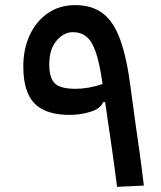

<svg xmlns="http://www.w3.org/2000/svg" viewBox="-20 -723 626 748"><path d="M436 4.9Q426.3 -72.3 414.3 -156Q402.3 -239.7 389.6 -325.2H381.8Q372.6 -300.8 335 -288.3Q297.4 -275.9 253.4 -275.4Q159.2 -274.9 115 -319.3Q70.8 -363.8 70.8 -463.9Q70.8 -532.2 95.9 -586.4Q121.1 -640.6 166.7 -671.9Q212.4 -703.1 272.9 -703.1Q338.4 -703.1 380.9 -670.7Q423.3 -638.2 449 -566.7Q474.6 -495.1 489.3 -378.4Q498.5 -307.1 506.8 -249Q515.1 -190.9 523.4 -132.3Q531.7 -73.7 540.5 0ZM379.4 -395.5Q378.9 -399.4 378.4 -403.8Q367.7 -478 353 -520.3Q338.4 -562.5 316.9 -580.1Q295.4 -597.7 263.7 -597.7Q229 -597.7 200.4 -564.7Q171.9 -531.7 171.9 -472.2Q171.9 -419.4 193.6 -398.2Q215.3 -377 273.9 -377Q323.7 -377 379.4 -395.5Z"/></svg>

Font: CaskaydiaCove NFP
Style: Regular
Weight: 400
Designer: Aaron Bell
Foundry: Saja Typeworks
Version: Version 2111.001; VTT 6.35;Nerd Fonts 3.1.1